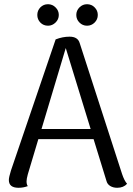

<svg xmlns="http://www.w3.org/2000/svg" viewBox="-20 -880 632 911"><path d="M583 -8Q566 11 536 11Q517 11 503 2.5Q489 -6 485 -22L424 -220H162L112 -53Q106 -31 106 -20Q106 -4 112 3Q91 11 68 11Q22 11 22 -26Q22 -39 32 -71L244 -693Q277 -706 310 -706Q349 -706 358 -676L559 -55Q570 -22 583 -8ZM410 -268 292 -652 177 -268ZM157 -809Q157 -830 171.5 -845Q186 -860 208 -860Q228 -860 243.5 -845Q259 -830 259 -809Q259 -788 243.5 -773Q228 -758 208 -758Q186 -758 171.5 -773Q157 -788 157 -809ZM342 -809Q342 -830 357 -845Q372 -860 393 -860Q414 -860 429 -845Q444 -830 444 -809Q444 -788 429 -773Q414 -758 393 -758Q372 -758 357 -773Q342 -788 342 -809Z"/></svg>

Font: Arima Madurai
Style: Regular
Weight: 400
Designer: Joana Correia and Natanael Gama
Foundry: NDISCOVER
Version: Version 1.019